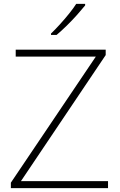

<svg xmlns="http://www.w3.org/2000/svg" viewBox="-20 -970 617 990"><path d="M537 0H36V-28L474 -678H61V-714H525V-686L88 -36H537ZM419 -942Q402 -921 377.5 -893.5Q353 -866 325 -838.5Q297 -811 272 -790H243V-797Q264 -817 289 -844.5Q314 -872 336.5 -900Q359 -928 373 -950H419Z"/></svg>

Font: Noto Sans Gujarati UI ExtraLight
Style: Regular
Weight: 200
Designer: Jelle Bosma - Monotype Design Team, Universal Thirst
Foundry: Monotype Imaging Inc.
Version: Version 2.106; ttfautohint (v1.8.4.7-5d5b)